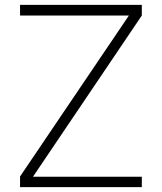

<svg xmlns="http://www.w3.org/2000/svg" viewBox="-20 -770 666 790"><path d="M115.6 -42.7 563.5 -706.2V-750H62.5V-706.2H510.4L62.5 -43.8V0H563.5V-42.7Z"/></svg>

Font: Manrope Thin
Style: Regular
Weight: 100
Width: 4
Designer: Michael Sharanda
Foundry: Michael Sharanda
Version: Version 2.000;PS 002.000;hotconv 1.0.88;makeotf.lib2.5.64775